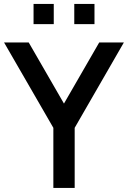

<svg xmlns="http://www.w3.org/2000/svg" viewBox="-20 -930 633 950"><path d="M447.5 -810.5V-910.5H347.5V-810.5ZM246 -810.5V-910.5H146V-810.5ZM349.5 0V-297.5L593 -720H471L296.5 -417.5L122 -720H0L244 -297.5V0Z"/></svg>

Font: Vela Sans SemBd
Style: Regular
Weight: 600
Designer: Principal design: Mikhail Sharanda - project Manrope.
Design modification: Ravid Balaliev
Foundry: Mikhail Sharanda
Version: Version 1.001